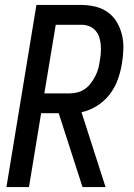

<svg xmlns="http://www.w3.org/2000/svg" viewBox="-20 -755 540 775"><path d="M313 0 217 -298H146L97 0H6L127 -735H308Q338 -735 366 -728Q394 -721 416 -705Q438 -689 452 -665Q466 -641 472.5 -613.5Q479 -586 478 -556.5Q477 -527 472 -498Q467 -466 455.5 -434Q444 -402 423 -374.5Q402 -347 372 -328Q342 -309 309 -302L406 0ZM260 -378Q276 -378 292.5 -382Q309 -386 323 -396Q337 -406 347 -419.5Q357 -433 365 -448.5Q373 -464 377 -479.5Q381 -495 383 -511Q386 -527 387 -543.5Q388 -560 386.5 -576Q385 -592 380 -606.5Q375 -621 364.5 -632.5Q354 -644 339.5 -649.5Q325 -655 309 -655H205L159 -378Z"/></svg>

Font: Iosevka Medium
Style: Italic
Weight: 500
Italic angle: -9°
Monospace: yes
Designer: Belleve Invis
Foundry: Belleve Invis
Version: Version 32.5.0; ttfautohint (v1.8.4)